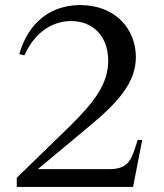

<svg xmlns="http://www.w3.org/2000/svg" viewBox="-20 -736 646 756"><path d="M76 -518 56 -523C92 -649 181 -716 296 -716C432 -716 515 -624 515 -511C515 -410 443 -330 322 -231L129 -70H408C486 -70 497 -103 522 -185H540L504 0H46V-36L258 -242C354 -337 406 -408 406 -496C406 -595 345 -653 260 -653C199 -653 123 -622 76 -518Z"/></svg>

Font: Ortica Linear
Style: Regular
Weight: 400
Designer: Benedetta Bovani
Foundry: Collletttivo
Version: Version 2.000;Glyphs 3.1.2 (3151)